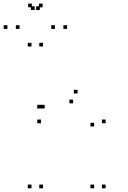

<svg xmlns="http://www.w3.org/2000/svg" viewBox="-50 -1006 690 1036"><path d="M182 -755V-775H162V-755ZM120 -755V-775H100V-755ZM120 10V-10H100V10ZM182 10V-10H162V10ZM520 -341V-361H500V-341ZM368.5 -501.5V-521.5H348.5V-501.5ZM191 -420.5V-440.5H171V-420.5ZM171 -420.5V-440.5H151V-420.5ZM171 -341V-361H151V-341ZM344.5 -448.5V-468.5H324.5V-448.5ZM458 -323.5V-343.5H438V-323.5ZM458 10V-10H438V10ZM520 10V-10H500V10ZM55.5 -850V-870H35.5V-850ZM165 -952V-972H145V-952ZM137 -952V-972H117V-952ZM246.5 -850V-870H226.5V-850ZM312 -850V-870H292V-850ZM180 -966.5V-986.5H160V-966.5ZM122 -966.5V-986.5H102V-966.5ZM-10 -850V-870H-30V-850Z"/></svg>

Font: Monaspace Neon Dots Var
Style: Regular
Weight: 400
Designer: Riley Cran and the Lettermatic Team
Version: Version 1.100 (Monaspace Neon Dots)